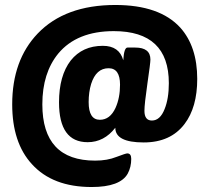

<svg xmlns="http://www.w3.org/2000/svg" viewBox="-20 -642 839 771"><path d="M346 -305Q336 -272 336 -232Q336 -161 381 -161Q422 -161 444 -209Q462 -249 462 -302Q462 -368 416 -368Q366 -368 346 -305ZM108 17Q29 -69 29 -223Q29 -400 131 -507Q241 -622 443 -622Q621 -622 704 -531Q772 -455 772 -325Q772 -211 721 -144Q665 -70 557 -70Q443 -70 443 -129Q398 -71 332 -71Q217 -71 217 -231Q217 -338 264 -399Q311 -458 393 -458Q459 -458 475 -400Q478 -451 492 -451H523Q584 -451 584 -403Q584 -389 572 -307Q560 -224 560 -197Q560 -158 590 -158Q623 -158 641 -204Q658 -246 658 -308Q658 -517 437 -517Q289 -517 214 -427Q150 -349 150 -223Q150 3 362 3Q411 3 448 -12Q485 -26 491 -26Q507 -26 507 -4Q507 29 493 55Q463 109 348 109Q191 109 108 17Z"/></svg>

Font: PoetsenOne
Style: Regular
Weight: 400
Designer: Rodrigo Fuenzalida, Pablo Impallari
Foundry: Pablo Impallari, Rodrigo Fuenzalida
Version: Version 1.000